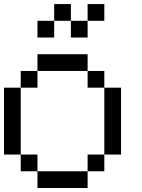

<svg xmlns="http://www.w3.org/2000/svg" viewBox="-20 -937 707 957"><path d="M0 -166.7V-500H83.3V-166.7ZM166.7 -166.7V-83.3H83.3V-166.7ZM166.7 -83.3H416.7V0H166.7ZM166.7 -583.3V-500H83.3V-583.3ZM166.7 -750V-833.3H250V-750ZM166.7 -666.7H416.7V-583.3H166.7ZM333.3 -833.3H416.7V-750H333.3ZM333.3 -916.7V-833.3H250V-916.7ZM500 -166.7V-83.3H416.7V-166.7ZM500 -583.3V-500H416.7V-583.3ZM500 -500H583.3V-166.7H500ZM500 -833.3H416.7V-916.7H500Z"/></svg>

Font: Galmuri11 Regular
Style: Regular
Weight: 400
Designer: Minseo Lee (Quiple)
Version: Version 2.356;hotconv 1.1.0;makeotfexe 2.6.0 DEVELOPMENT